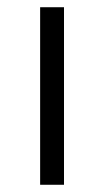

<svg xmlns="http://www.w3.org/2000/svg" viewBox="-20 -511 288 531"><path d="M91 0V-491H157V0Z"/></svg>

Font: Nunito Sans 9pt Light
Style: Regular
Weight: 300
Version: Version 3.101;gftools[0.9.27]